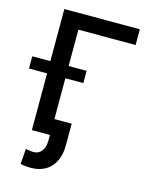

<svg xmlns="http://www.w3.org/2000/svg" viewBox="-165 -814 878 1114"><g transform="rotate(15 274.0 -257.0)"><path d="M-28.8 -340.9V-414.4H79.9V-727.3H533.4V-632.8H189.6V-414.4H297.6V-340.9H189.6V-95.9H293.3V33.7Q293.3 74.6 282.3 107.8Q271.3 141 250.4 164.4Q229.4 187.9 198.5 200.5Q167.6 213.1 127.5 213.1Q111.2 213.1 97.3 211.6Q83.5 210.2 67.5 206L74.6 113.6Q78.5 115.4 84.7 116.7Q90.9 117.9 97.7 118.6Q104.4 119.3 111 119.9Q117.5 120.4 122.2 120.4Q136.7 120.4 148.8 114.7Q160.9 109 169.6 97.8Q178.3 86.6 183.2 70.7Q188.2 54.7 188.2 33.7V0H79.9V-340.9Z"/></g></svg>

Font: Cannonade Med
Style: Regular
Weight: 500
Designer: Rasmus Andersson
Foundry: rsms
Version: Version 3.012;git-f93a4a705